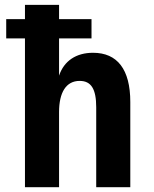

<svg xmlns="http://www.w3.org/2000/svg" viewBox="-20 -780 642 800"><path d="M84 0H226.1V-313C226.1 -395 255.4 -442.9 312 -442.9C359.9 -442.9 380.9 -409.2 380.9 -333V0H522.9V-355C522.9 -491.2 468.8 -560.1 367.7 -560.1C298.3 -560.1 247.1 -527.3 226.1 -464.8V-620.1H361.3V-700.2H226.1V-759.8H84V-700.2H5.9V-620.1H84Z"/></svg>

Font: Hack
Style: Bold
Weight: 700
Monospace: yes
Designer: Christopher Simpkins
Foundry: Christopher Simpkins
Version: Version 2.010